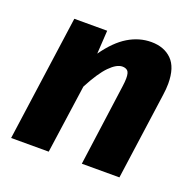

<svg xmlns="http://www.w3.org/2000/svg" viewBox="-102 -656 777 763"><g transform="rotate(20 286.5 -274.5)"><path d="M319 0 366 -344Q369 -365 369 -379Q369 -403 361 -410.5Q353 -418 339 -418Q315 -418 285 -387.5Q255 -357 220 -290L179 0H20L94 -531H233L227 -432Q270 -493 316.5 -521Q363 -549 414 -549Q468 -549 500.5 -517Q533 -485 533 -416Q533 -405 532 -393Q531 -381 529 -367L478 0Z"/></g></svg>

Font: Szlgxwxxxixliatcpuztgldltzi
Style: Regular
Weight: 700
Italic angle: -8°
Designer: Carrois Corporate & Edenspiekermann
Foundry: Carrois Corporate GbR & Edenspiekermann AG
Version: Version 2.001